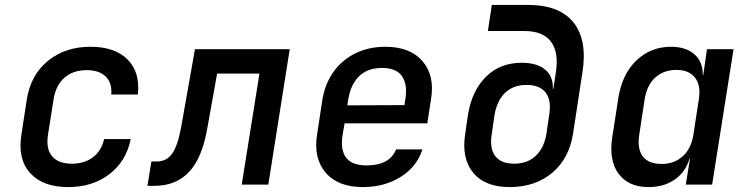

<svg xmlns="http://www.w3.org/2000/svg" viewBox="-20 -750 3040 780"><path d="M257 10Q154 10 102.5 -47Q51 -104 67 -203L89 -347Q105 -446 175 -503Q245 -560 348 -560Q447 -560 498.5 -508Q550 -456 540 -366H432Q436 -413 409.5 -439Q383 -465 332 -465Q277 -465 242 -434.5Q207 -404 198 -348L175 -203Q166 -146 191.5 -115.5Q217 -85 272 -85Q323 -85 357.5 -111Q392 -137 403 -185H511Q493 -95 424.5 -42.5Q356 10 257 10Z M579 5 595 -94H617Q657 -94 679.5 -126Q702 -158 716 -234L772 -550H1157L1070 0H962L1034 -451H862L822 -228Q801 -108 748 -51.5Q695 5 607 5Z M1454 10Q1353 10 1303 -48.5Q1253 -107 1268 -203L1290 -347Q1301 -411 1335.5 -459Q1370 -507 1424 -533.5Q1478 -560 1545 -560Q1646 -560 1696.5 -501.5Q1747 -443 1731 -347L1716 -249H1380L1372 -203Q1352 -78 1469 -78Q1563 -78 1589 -143H1696Q1674 -73 1608 -31.5Q1542 10 1454 10ZM1395 -347 1391 -322 1623 -323 1627 -348Q1636 -409 1612.5 -441.5Q1589 -474 1532 -474Q1474 -474 1439.5 -441Q1405 -408 1395 -347Z M2054 10Q1952 11 1903 -47.5Q1854 -106 1870 -207L1881 -283Q1897 -382 1954.5 -438.5Q2012 -495 2099 -495Q2162 -495 2195 -467Q2228 -439 2226 -389H2228L2238 -455Q2251 -537 2218.5 -580.5Q2186 -624 2110 -624H1962L1978 -730H2125Q2253 -730 2310 -658.5Q2367 -587 2346 -455L2308 -207Q2292 -106 2224 -48.5Q2156 9 2054 10ZM2069 -85Q2122 -85 2156 -116.5Q2190 -148 2200 -207L2211 -283Q2221 -342 2197 -373.5Q2173 -405 2119 -405Q2066 -405 2032.5 -373.5Q1999 -342 1989 -283L1978 -207Q1968 -148 1991.5 -116.5Q2015 -85 2069 -85Z M2615 10Q2532 10 2492 -45.5Q2452 -101 2468 -197L2492 -352Q2507 -448 2565 -504Q2623 -560 2706 -560Q2767 -560 2801.5 -529Q2836 -498 2835 -445H2837L2852 -550H2960L2873 0H2766L2783 -105H2781Q2765 -51 2721 -20.5Q2677 10 2615 10ZM2668 -84Q2719 -84 2753.5 -115Q2788 -146 2797 -203L2819 -347Q2828 -403 2803.5 -434.5Q2779 -466 2728 -466Q2676 -466 2642 -435Q2608 -404 2599 -347L2577 -203Q2568 -145 2591.5 -114.5Q2615 -84 2668 -84Z"/></svg>

Font: NKDuy Mono SemiBold
Style: Italic
Weight: 600
Italic angle: -9°
Monospace: yes
Designer: NKDuy
Foundry: NKDuy
Version: Version 2.251; ttfautohint (v1.8.4.7-5d5b)